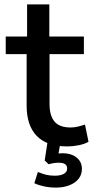

<svg xmlns="http://www.w3.org/2000/svg" viewBox="-20 -656 422 872"><path d="M286 9Q193 9 147 -38.5Q101 -86 101 -176V-410H6V-490H103V-636H204V-490H361V-410H205V-183Q205 -131 227.5 -104Q250 -77 301 -77Q318 -77 334 -81Q350 -85 366 -90L382 -12Q365 -2 338 3.5Q311 9 286 9ZM234 196Q206 196 180 190.5Q154 185 136 176L152 125Q171 133 188.5 137.5Q206 142 229 142Q255 142 270 133.5Q285 125 285 109Q285 96 275.5 89.5Q266 83 246 83Q236 83 225.5 84.5Q215 86 201 90L183 73L197 -19H256L243 58L215 48Q227 44 239.5 42Q252 40 264 40Q289 40 308.5 48Q328 56 340 72Q352 88 352 111Q352 137 337 156Q322 175 295 185.5Q268 196 234 196Z"/></svg>

Font: Nunito Sans 11pt SemiBold
Style: Regular
Weight: 600
Version: Version 3.101;gftools[0.9.27]